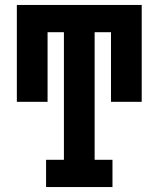

<svg xmlns="http://www.w3.org/2000/svg" viewBox="-20 -755 640 775"><path d="M166 0V-110H238V-625H172V-344H48V-735H552V-344H428V-625H362V-110H434V0Z"/></svg>

Font: Iosevka Slab XBdEx
Style: Regular
Weight: 800
Width: 7
Monospace: yes
Designer: Belleve Invis
Foundry: Belleve Invis
Version: Version 11.1.0; ttfautohint (v1.8.3)